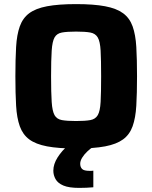

<svg xmlns="http://www.w3.org/2000/svg" viewBox="-20 -716 743 936"><path d="M351 8Q265 8 209.5 -2.5Q154 -13 122.5 -36.5Q91 -60 76.5 -100.5Q62 -141 58.5 -201Q55 -261 55 -344Q55 -427 58.5 -487Q62 -547 76.5 -587.5Q91 -628 122.5 -651.5Q154 -675 209.5 -685.5Q265 -696 351 -696Q437 -696 492.5 -685.5Q548 -675 580 -651.5Q612 -628 626.5 -587.5Q641 -547 644.5 -487Q648 -427 648 -344Q648 -261 644.5 -201Q641 -141 626.5 -100.5Q612 -60 580 -36.5Q548 -13 492.5 -2.5Q437 8 351 8ZM351 -126Q395 -126 420 -130.5Q445 -135 456.5 -154.5Q468 -174 470.5 -219Q473 -264 473 -344Q473 -424 470.5 -469Q468 -514 456.5 -533.5Q445 -553 420 -557.5Q395 -562 351 -562Q307 -562 282 -557.5Q257 -553 246 -533.5Q235 -514 232 -469Q229 -424 229 -344Q229 -264 232 -219Q235 -174 246 -154.5Q257 -135 282 -130.5Q307 -126 351 -126ZM366 200Q316 200 289 188.5Q262 177 251 157.5Q240 138 240 116Q240 84 261 51Q282 18 315 -10L434 0Q421 8 406 22Q391 36 381 52Q371 68 371 82Q371 98 380 107.5Q389 117 418 117Q420 117 424.5 117Q429 117 435 116V197Q402 200 366 200Z"/></svg>

Font: Saira
Style: Bold
Weight: 700
Designer: Hector Gatti with collaboration of the Omnibus-Type team
Foundry: Omnibus-Type
Version: Version 1.100; ttfautohint (v1.8.3)